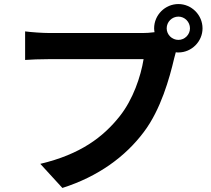

<svg xmlns="http://www.w3.org/2000/svg" viewBox="-20 -873 1040 948"><path d="M861 -676C829 -676 803 -702 803 -733C803 -765 829 -791 861 -791C892 -791 918 -765 918 -733C918 -702 892 -676 861 -676ZM223 -710C190 -710 133 -714 104 -718V-577C130 -579 177 -581 223 -581H689C675 -495 637 -382 571 -299C490 -197 378 -111 179 -64L288 55C467 -2 600 -101 690 -221C774 -332 817 -487 840 -585L848 -615C852 -614 857 -614 861 -614C926 -614 980 -668 980 -733C980 -799 926 -853 861 -853C795 -853 741 -799 741 -733C741 -726 742 -720 743 -714C721 -711 700 -710 686 -710Z"/></svg>

Font: Source Han Sans SC Bold
Style: Regular
Weight: 700
Designer: Ryoko NISHIZUKA (kana & ideographs); Paul D. Hunt (Latin, Greek & Cyrillic); Wenlong ZHANG (bopomofo); Sandoll Communica
Foundry: Adobe Systems Incorporated
Version: Version 1.001;PS 1.001;hotconv 1.0.78;makeotf.lib2.5.61930